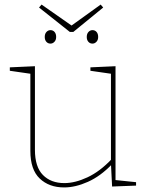

<svg xmlns="http://www.w3.org/2000/svg" viewBox="-20 -815 648 841"><path d="M261 6Q195 6 154 -33Q113 -72 113 -154V-499L120 -491L23 -505V-520L133 -525V-159Q133 -84 168 -48.5Q203 -13 262 -13Q309 -13 363.5 -38.5Q418 -64 470 -119L466 -108V-500L473 -491L376 -505V-520L486 -525V-23L479 -27L576 -17V-2L471 2L466 -98L470 -95Q420 -43 365 -18.5Q310 6 261 6ZM385 -624Q374 -624 367 -632Q360 -640 360 -653Q360 -667 367.5 -675Q375 -683 385 -683Q396 -683 403 -675Q410 -667 410 -653Q410 -640 402.5 -632Q395 -624 385 -624ZM201 -624Q190 -624 183 -632Q176 -640 176 -653Q176 -667 183.5 -675Q191 -683 201 -683Q212 -683 219 -675Q226 -667 226 -653Q226 -640 218.5 -632Q211 -624 201 -624ZM421 -795 432 -782 301 -675H286L151 -782L162 -795L298 -700H289Z"/></svg>

Font: Bitter Thin Thin
Style: Regular
Weight: 250
Version: Version 2.002